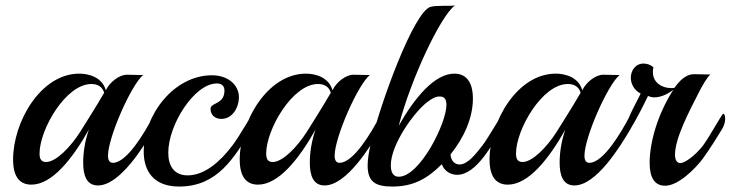

<svg xmlns="http://www.w3.org/2000/svg" viewBox="-20 -674 2679 704"><path d="M545 -201C552 -213 555 -227 555 -238C555 -248 553 -255 549 -255C547 -255 545 -253 542 -248C510 -187 445 -77 394 -77C382 -77 376 -86 376 -103C376 -170 461 -363 505 -399C502 -399 499 -399 495 -399C480 -399 456 -400 445 -400C418 -400 383 -374 368 -343C355 -391 305 -404 271 -404C129 -404 28 -227 28 -89C28 -20 57 3 95 3C170 3 244 -89 306 -199C291 -156 285 -114 285 -77C285 -30 298 6 339 6C420 6 507 -137 545 -201ZM362 -334C358 -327 332 -282 273 -189C239 -136 186 -80 149 -80C132 -80 125 -90 125 -111C125 -199 221 -366 315 -366C337 -366 355 -357 362 -334Z M903 -201C910 -213 913 -228 913 -239C913 -249 911 -256 907 -256C903 -256 859 -175 831 -139C787 -81 730 -31 668 -31C618 -31 597 -66 597 -114C597 -217 693 -368 775 -368C795 -368 803 -357 803 -342C803 -290 752 -299 752 -275C752 -250 771 -238 792 -238C831 -238 856 -278 856 -318C856 -360 819 -398 757 -398C618 -398 507 -253 507 -118C507 -48 542 10 637 10C778 10 839 -96 903 -201Z M1376 -201C1383 -213 1386 -227 1386 -238C1386 -248 1384 -255 1380 -255C1378 -255 1376 -253 1373 -248C1341 -187 1276 -77 1225 -77C1213 -77 1207 -86 1207 -103C1207 -170 1292 -363 1336 -399C1333 -399 1330 -399 1326 -399C1311 -399 1287 -400 1276 -400C1249 -400 1214 -374 1199 -343C1186 -391 1136 -404 1102 -404C960 -404 859 -227 859 -89C859 -20 888 3 926 3C1001 3 1075 -89 1137 -199C1122 -156 1116 -114 1116 -77C1116 -30 1129 6 1170 6C1251 6 1338 -137 1376 -201ZM1193 -334C1189 -327 1163 -282 1104 -189C1070 -136 1017 -80 980 -80C963 -80 956 -90 956 -111C956 -199 1052 -366 1146 -366C1168 -366 1186 -357 1193 -334Z M1820 -202C1827 -214 1830 -229 1830 -240C1830 -250 1828 -256 1824 -256C1819 -256 1772 -170 1747 -138C1723 -108 1695 -71 1665 -71C1646 -71 1633 -86 1632 -108C1680 -167 1714 -241 1714 -312C1714 -380 1684 -404 1646 -404C1574 -404 1501 -317 1442 -213C1488 -389 1596 -616 1648 -654C1629 -651 1582 -655 1559 -649C1498 -633 1375 -297 1340 -149C1332 -116 1328 -89 1328 -67C1328 -6 1358 10 1419 10C1498 10 1549 -21 1600 -72C1609 -46 1633 -33 1656 -33C1728 -33 1786 -147 1820 -202ZM1602 -319C1612 -316 1617 -305 1617 -290C1617 -221 1519 -26 1442 -26C1420 -26 1413 -45 1413 -68C1413 -144 1498 -263 1547 -300C1563 -312 1578 -321 1592 -320C1595 -320 1599 -320 1602 -319Z M2292 -201C2299 -213 2302 -227 2302 -238C2302 -248 2300 -255 2296 -255C2294 -255 2292 -253 2289 -248C2257 -187 2192 -77 2141 -77C2129 -77 2123 -86 2123 -103C2123 -170 2208 -363 2252 -399C2249 -399 2246 -399 2242 -399C2227 -399 2203 -400 2192 -400C2165 -400 2130 -374 2115 -343C2102 -391 2052 -404 2018 -404C1876 -404 1775 -227 1775 -89C1775 -20 1804 3 1842 3C1917 3 1991 -89 2053 -199C2038 -156 2032 -114 2032 -77C2032 -30 2045 6 2086 6C2167 6 2254 -137 2292 -201ZM2109 -334C2105 -327 2079 -282 2020 -189C1986 -136 1933 -80 1896 -80C1879 -80 1872 -90 1872 -111C1872 -199 1968 -366 2062 -366C2084 -366 2102 -357 2109 -334Z M2629 -203C2636 -215 2639 -229 2639 -239C2639 -249 2636 -257 2632 -257C2627 -257 2580 -169 2556 -138C2527 -102 2492 -77 2475 -76C2462 -76 2455 -88 2455 -106C2455 -167 2505 -262 2545 -340C2552 -354 2573 -392 2585 -401C2582 -401 2579 -401 2575 -401C2560 -401 2535 -402 2524 -402C2496 -402 2472 -379 2453 -352C2449 -351 2445 -351 2441 -351C2406 -351 2374 -372 2374 -409C2374 -415 2374 -421 2376 -427C2368 -435 2354 -441 2340 -441C2309 -441 2293 -414 2293 -389C2293 -367 2305 -343 2329 -331C2325 -319 2274 -233 2274 -201C2274 -190 2276 -182 2279 -182C2280 -182 2281 -183 2282 -185C2322 -250 2345 -300 2356 -322C2363 -319 2371 -317 2379 -317C2403 -317 2429 -329 2449 -345C2388 -250 2362 -147 2362 -77C2362 -23 2380 7 2419 7C2467 7 2529 -55 2556 -91C2583 -128 2609 -170 2629 -203Z"/></svg>

Font: Playball
Style: Regular
Weight: 400
Designer: Robert E. Leuschke
Foundry: Robert E. Leuschke
Version: Version 1.001